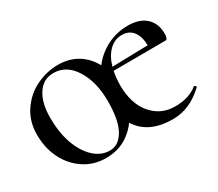

<svg xmlns="http://www.w3.org/2000/svg" viewBox="-84 -570 855 754"><g transform="rotate(-30 343.0 -193.0)"><path d="M413.1 -285.2 575.2 -289.1Q574.2 -330.1 556.6 -352.5Q539.1 -375 506.6 -375Q474.1 -375 449.5 -351.1Q424.8 -327.1 413.1 -285.2ZM199.2 -379.9Q153.3 -379.9 127.2 -340.3Q101.1 -300.8 101.1 -233.9Q101.1 -167 119.1 -116Q137.2 -64.9 169.2 -34.9Q201.2 -4.9 241 -4.9Q280.8 -4.9 305.4 -47.9Q330.1 -90.8 330.1 -178Q330.1 -265.1 293.9 -322.5Q257.8 -379.9 199.2 -379.9ZM655.8 -295.9Q655.8 -270 645 -270L409.2 -269Q403.3 -241.2 402.8 -207Q402.8 -124 443.8 -75.4Q484.9 -26.9 549.1 -26.9Q613.3 -26.9 651.9 -59.1H652.8Q655.8 -59.1 658.9 -55.4Q662.1 -51.8 659.2 -49.8Q594.2 12.2 517.1 12.2Q406.2 12.2 359.9 -62Q304.2 13.2 212.9 13.2Q157.7 13.2 114.3 -15.9Q70.8 -44.9 46.9 -93Q22.9 -141.1 22.9 -202.1Q22.9 -263.2 54.4 -308.6Q85.9 -354 133.5 -376.5Q181.2 -398.9 231 -398.9Q280.8 -398.9 318.4 -376Q356 -353 377.9 -312Q406.7 -350.1 450.4 -372.6Q494.1 -395 546.1 -395Q598.1 -395 627 -368.4Q655.8 -341.8 655.8 -295.9Z"/></g></svg>

Font: Cormorant-Medium
Style: Regular
Weight: 500
Designer: Christian Thalmann (Catharsis Fonts)
Version: Version 3.000